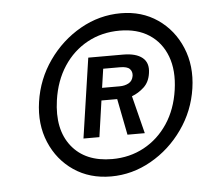

<svg xmlns="http://www.w3.org/2000/svg" viewBox="-41 -776 602 552"><g transform="rotate(-5 260.0 -500.5)"><path d="M258.5 -268Q197 -268 151.2 -299Q105.5 -330 83.2 -382.8Q61 -435.5 70.5 -500Q80 -564.5 117.2 -617.5Q154.5 -670.5 209.5 -701.8Q264.5 -733 326.5 -733Q387 -733 432.5 -701.8Q478 -670.5 500.2 -617.5Q522.5 -564.5 513 -500Q503.5 -435.5 466.2 -382.8Q429 -330 374.2 -299Q319.5 -268 258.5 -268ZM266 -317.5Q316.5 -317.5 358 -340Q399.5 -362.5 426.8 -403.5Q454 -444.5 462 -500Q470 -555.5 454.5 -596.8Q439 -638 404.2 -660.8Q369.5 -683.5 319 -683.5Q267.5 -683.5 225.8 -660.8Q184 -638 157 -596.8Q130 -555.5 122 -500Q110 -416.5 149.2 -367Q188.5 -317.5 266 -317.5ZM188.5 -383.5 222.5 -614H323Q360 -614 378.5 -599Q397 -584 392.5 -554.5Q389 -529 373 -514.2Q357 -499.5 338 -492.5L365.5 -383.5H315.5L295 -488H249.5L234.5 -383.5ZM254.5 -524H305.5Q320 -524 331.2 -530Q342.5 -536 345 -551Q346.5 -563 339 -570.8Q331.5 -578.5 311 -578.5H262.5Z"/></g></svg>

Font: Public Sans Thin Medium
Style: Italic
Weight: 500
Italic angle: -8°
Version: Version 2.001